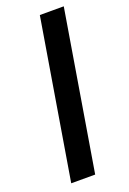

<svg xmlns="http://www.w3.org/2000/svg" viewBox="-142 -777 554 827"><g transform="rotate(-20 135.0 -363.5)"><path d="M264.9 -727.3 144.2 0H34.4L155.2 -727.3Z"/></g></svg>

Font: Inter UI Medium
Style: Italic
Weight: 500
Italic angle: 9.39999°
Designer: Rasmus Andersson
Foundry: rsms
Version: 3.2;8d6f07862